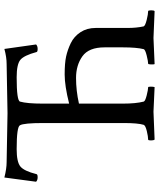

<svg xmlns="http://www.w3.org/2000/svg" viewBox="52 -746 697 840"><g transform="rotate(-90 400.0 -325.5)"><path d="M542 -25.4Q551.8 -25.4 577.6 -31.7Q603.5 -38.1 605.5 -44.9Q613.3 -76.2 613.3 -135.7V-215.8Q613.3 -285.2 574.2 -313Q535.2 -340.8 479.5 -340.8Q423.8 -340.8 367.2 -328.1V-135.7Q367.2 -79.1 376 -44.9Q377.9 -38.1 403.3 -31.7Q428.7 -25.4 438.5 -25.4Q441.4 -25.4 441.4 -14.2Q441.4 -2.9 439.5 2.9Q341.8 -2 332 -2Q322.3 -2 210 2.9Q206.1 -1 206.1 -13.2Q206.1 -25.4 210 -25.4Q222.7 -25.4 247.1 -31.2Q271.5 -37.1 274.4 -44.9Q282.2 -70.3 282.2 -131.8V-484.4Q282.2 -569.3 272.5 -585.9Q266.6 -600.6 168 -600.6Q112.3 -600.6 92.3 -584.5Q72.3 -568.4 58.6 -513.7Q57.6 -508.8 44.9 -508.8Q32.2 -508.8 25.4 -515.6L43.9 -654.3Q83 -644.5 111.3 -644.5L325.2 -640.6L540 -644.5Q570.3 -644.5 606.4 -654.3L626 -515.6Q619.1 -508.8 606.4 -508.8Q593.8 -508.8 592.8 -513.7Q578.1 -568.4 558.6 -584.5Q539.1 -600.6 482.4 -600.6Q379.9 -600.6 376 -585.9Q367.2 -554.7 367.2 -487.3V-371.1Q445.3 -390.6 494.6 -390.6Q543.9 -390.6 573.2 -384.3Q602.5 -377.9 631.8 -363.8Q661.1 -349.6 679.7 -321.3Q698.2 -293 698.2 -254.9V-115.2Q698.2 -76.2 705.1 -44.9Q708 -38.1 733.4 -31.7Q758.8 -25.4 771.5 -25.4Q775.4 -25.4 775.4 -12.2Q775.4 1 771.5 2.9L654.3 -2L540 2.9Q538.1 -1 538.6 -13.2Q539.1 -25.4 542 -25.4Z"/></g></svg>

Font: CrimsonText-Roman
Style: Roman
Weight: 400
Version: Version 0.13